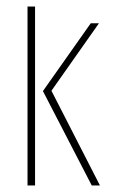

<svg xmlns="http://www.w3.org/2000/svg" viewBox="-20 -566 344 586"><path d="M260 0 111 -288 257 -495H282L137 -289L285 0ZM64 0V-546H87V0Z"/></svg>

Font: Alumni Sans SC Thin
Style: Regular
Weight: 100
Designer: Robert E. Leuschke
Foundry: Robert E. Leuschke
Version: Version 1.018